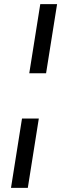

<svg xmlns="http://www.w3.org/2000/svg" viewBox="-20 -725 322 925"><path d="M121 -372 174 -705H255L202 -372ZM33 180 86 -154H167L114 180Z"/></svg>

Font: Nunito Sans 10pt
Style: Italic
Weight: 400
Italic angle: -9°
Designer: Vernon Adams
Foundry: Vernon Adams
Version: Version 3.101;gftools[0.9.27]